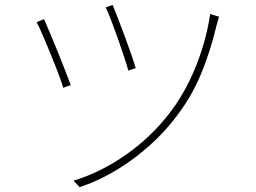

<svg xmlns="http://www.w3.org/2000/svg" viewBox="-20 -744 1040 781"><path d="M438 -724Q445 -707 459 -671.5Q473 -636 487.5 -596.5Q502 -557 514.5 -521Q527 -485 532 -467L502 -457Q497 -476 485 -512.5Q473 -549 459 -588.5Q445 -628 431.5 -663Q418 -698 410 -714ZM871 -676Q869 -670 866 -659Q863 -648 861 -641Q836 -535 797 -441.5Q758 -348 695 -267Q657 -217 611 -173Q565 -129 514.5 -92.5Q464 -56 410.5 -28Q357 0 304 17L279 -9Q335 -26 389 -53Q443 -80 493 -115Q543 -150 587.5 -192.5Q632 -235 669 -283Q731 -363 774.5 -468.5Q818 -574 835 -687ZM159 -666Q167 -648 182 -613Q197 -578 213 -538Q229 -498 244 -460Q259 -422 268 -398L237 -387Q233 -402 224.5 -425.5Q216 -449 205.5 -475.5Q195 -502 183.5 -530Q172 -558 161.5 -583Q151 -608 142.5 -626.5Q134 -645 129 -654Z"/></svg>

Font: SpoqaHanSansJP-Thin
Style: Regular
Weight: 250
Designer: [Source Han Sans]
Ryoko NISHIZUKA  (kana & ideographs); Paul D. Hunt (Latin, Greek & Cyrillic); Wenlong ZHANG  (bopomofo
Foundry: Spoqa (http://bi.spoqa.com)
Version: Version 1.002.20150607